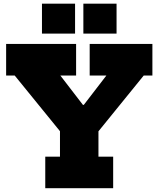

<svg xmlns="http://www.w3.org/2000/svg" viewBox="-20 -998 840 1018"><path d="M742 -597.5 496.5 -295H304L58 -597.5H12.5V-765H383.5V-597.5H300L468.5 -378.5L370.5 -442H468.5L375.5 -378.5L544 -597.5H455.5V-765H788V-597.5ZM502 -392V-167.5H580V0H220V-167.5H298V-392ZM202.5 -978.5H378V-820H202.5ZM422 -978.5H598V-820H422Z"/></svg>

Font: Hepta Slab ExtraLight ExtraBold
Style: Regular
Weight: 800
Version: Version 1.102